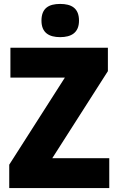

<svg xmlns="http://www.w3.org/2000/svg" viewBox="-20 -957 600 977"><path d="M286 -937C229 -937 191 -916 191 -852C191 -790 230 -768 286 -768C342 -768 382 -790 382 -852C382 -916 343 -937 286 -937ZM536 0V-152H246L529 -595V-714H33V-562H310L27 -119V0Z"/></svg>

Font: Noto Sans Gujarati UI SemiCondensed Black
Style: Regular
Weight: 900
Width: 4
Designer: Jelle Bosma - Monotype Design Team, Universal Thirst
Foundry: Monotype Imaging Inc.
Version: Version 2.106